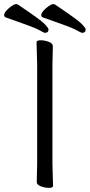

<svg xmlns="http://www.w3.org/2000/svg" viewBox="-65 -900 435 930"><path d="M170 -758Q170 -741 153 -741Q148 -741 128 -752.5Q108 -764 60 -781Q12 -798 -38 -816Q-45 -819 -45 -827.5Q-45 -836 -34 -848.5Q-23 -861 -9 -870.5Q5 -880 11.5 -880Q18 -880 20 -879Q132 -804 151 -784Q170 -764 170 -758ZM350 -758Q350 -741 333 -741Q328 -741 308 -752.5Q288 -764 240 -781Q192 -798 142 -816Q135 -819 135 -827.5Q135 -836 146 -848.5Q157 -861 171 -870.5Q185 -880 191.5 -880Q198 -880 200 -879Q312 -804 331 -784Q350 -764 350 -758ZM113 -18 115 -107V-589L112 -695Q112 -705 131.5 -705Q151 -705 171 -697.5Q191 -690 191 -677L189 -588V-106L192 0Q192 10 172.5 10Q153 10 133 2.5Q113 -5 113 -18Z"/></svg>

Font: LXGW WenKai Lite
Style: Regular
Weight: 400
Designer: LXGW / Fontworks Inc.
Foundry: LXGW / Fontworks Inc.
Version: Version 1.511; March 25, 2025